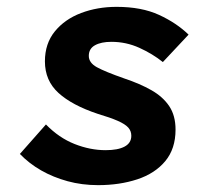

<svg xmlns="http://www.w3.org/2000/svg" viewBox="-20 -528 640 560"><path d="M266 12Q219 12 177 0.5Q135 -11 100 -31Q65 -51 38 -79L114 -165Q152 -126 197.5 -108Q243 -90 288 -90Q324 -90 343.5 -100.5Q363 -111 363 -132Q363 -146 354 -156Q345 -166 323.5 -175.5Q302 -185 265 -196Q190 -221 150.5 -257Q111 -293 111 -349Q111 -401 140 -436.5Q169 -472 216.5 -490Q264 -508 320 -508Q393 -508 444 -484.5Q495 -461 530 -427L455 -347Q425 -371 386.5 -388.5Q348 -406 305 -406Q275 -406 257 -396Q239 -386 239 -365Q239 -345 262.5 -332Q286 -319 343 -299Q388 -284 421.5 -265Q455 -246 473.5 -218.5Q492 -191 492 -150Q492 -94 462 -58Q432 -22 380.5 -5Q329 12 266 12Z"/></svg>

Font: Source Code Pro ExtraLight
Style: Bold Italic
Weight: 700
Italic angle: -11°
Monospace: yes
Version: Version 1.016;hotconv 1.0.116;makeotfexe 2.5.65601